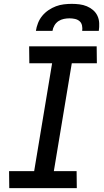

<svg xmlns="http://www.w3.org/2000/svg" viewBox="-20 -975 540 995"><path d="M378 0H28L27 -88H157L250 -647H132L131 -735H481L482 -647H352L259 -88H377ZM166 -815Q169 -835 177 -855.5Q185 -876 199 -893Q213 -910 231.5 -922.5Q250 -935 270 -942.5Q290 -950 311 -952.5Q332 -955 352 -955Q372 -955 392 -952.5Q412 -950 430 -942.5Q448 -935 462.5 -922.5Q477 -910 485 -893Q493 -876 494 -855.5Q495 -835 492 -815H406Q408 -829 405 -843Q402 -857 392 -865.5Q382 -874 368 -877Q354 -880 340 -880Q326 -880 311 -877Q296 -874 283 -865.5Q270 -857 262 -843Q254 -829 252 -815Z"/></svg>

Font: Iosevka Term Curly SmBd Obl
Style: Regular
Weight: 600
Italic angle: -9°
Designer: Belleve Invis
Foundry: Belleve Invis
Version: Version 32.3.0